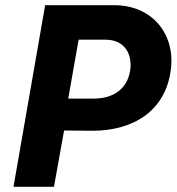

<svg xmlns="http://www.w3.org/2000/svg" viewBox="-20 -720 681 740"><path d="M32 0H188L227 -217L336 -216C500 -216 622 -298 639 -457C654 -589 567 -700 420 -700H154ZM243 -340 283 -567H387C455 -567 487 -519 483 -460C477 -386 426 -341 344 -340Z"/></svg>

Font: Fixel Display 20240404
Style: Bold Italic
Weight: 700
Italic angle: -10°
Designer: AlfaBravo + MacPaw
Foundry: Kyrylo Tkachov, Marchela Mozhyna, Serhii Makarenko, Maria Weinstein, Zakhar Kryvoshyya
Version: Version 1.211;Glyphs 3.2 (3225)